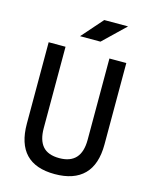

<svg xmlns="http://www.w3.org/2000/svg" viewBox="-131 -979 849 1073"><g transform="rotate(15 293.0 -442.5)"><path d="M291 9.8Q68.4 9.8 68.4 -222.7V-693.4H166V-222.7Q166 -153.3 196.5 -118.2Q227.1 -83 293 -83Q419.9 -83 419.9 -222.7V-693.4H517.6V-222.7Q517.6 -106.4 460 -48.3Q402.3 9.8 291 9.8ZM229 -771.5 336.4 -893.6H474.1L347.2 -771.5Z"/></g></svg>

Font: Cascadia Mono PL
Style: Regular
Weight: 400
Monospace: yes
Designer: Aaron Bell
Foundry: Saja Typeworks
Version: Version 2102.003